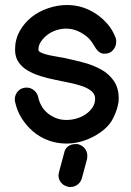

<svg xmlns="http://www.w3.org/2000/svg" viewBox="-20 -574 522 765"><path d="M236 34Q239 18 251.5 9Q264 0 281 0H287Q290 0 293 1Q309 6 318.5 18.5Q328 31 328 47Q328 50 327.5 52.5Q327 55 327 59L306 137Q301 153 288.5 162Q276 171 261 171H255Q252 171 248 169Q232 165 222.5 152.5Q213 140 213 124Q213 120 214 118L215 112ZM440 -425Q442 -421 442.5 -416Q443 -411 443 -407Q443 -389 430.5 -374.5Q418 -360 397 -360Q385 -360 377 -365.5Q369 -371 363 -379.5Q357 -388 351 -398.5Q345 -409 334 -421Q315 -439 291.5 -449.5Q268 -460 244 -460Q224 -460 204 -453.5Q184 -447 168.5 -435Q153 -423 143 -408Q133 -393 133 -376Q133 -370 141.5 -365.5Q150 -361 164.5 -357Q179 -353 197.5 -350Q216 -347 236 -343Q275 -335 314 -324.5Q353 -314 384 -296.5Q415 -279 434 -251Q453 -223 453 -181Q453 -168 449.5 -153.5Q446 -139 441 -126Q436 -113 430.5 -102.5Q425 -92 420 -85Q406 -66 386 -51Q366 -36 343 -25Q320 -14 295 -8Q270 -2 245 -2Q207 -2 173 -14.5Q139 -27 112 -50Q85 -73 66 -103.5Q47 -134 40 -169Q39 -171 39 -174V-178Q39 -197 52 -211Q65 -225 86 -225Q102 -225 115 -214.5Q128 -204 132 -188Q136 -168 146 -151Q156 -134 171 -122Q186 -110 204.5 -103Q223 -96 244 -96Q265 -96 285.5 -102Q306 -108 322.5 -119.5Q339 -131 349 -146.5Q359 -162 359 -181Q359 -198 345.5 -210Q332 -222 309.5 -230Q287 -238 258 -244L200 -256Q170 -262 141 -271Q112 -280 89.5 -293.5Q67 -307 53.5 -327Q40 -347 40 -376Q40 -417 58.5 -450Q77 -483 106 -506Q135 -529 172.5 -541.5Q210 -554 247 -554Q280 -554 309.5 -544.5Q339 -535 364.5 -517.5Q390 -500 409.5 -477Q429 -454 440 -425Z"/></svg>

Font: VDS
Style: Regular
Weight: 400
Designer: artmaker
Foundry: artmaker
Version: Version 1.000 2009 initial release